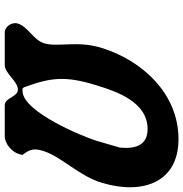

<svg xmlns="http://www.w3.org/2000/svg" viewBox="-2 -752 754 789"><g transform="rotate(90 374.5 -357.0)"><path d="M76 -53C69 -29 89 0 113 0H247C281 0 314 -54 347 -54C380 -54 379 0 413 0H540C570 0 604 -30 612 -57C613 -59 616 -71 616 -73C591 -105 589 -122 600 -159C623 -232 702 -305 730 -397C781 -563 732 -714 551 -714C365 -714 228 -566 176 -397C145 -296 175 -218 157 -161C143 -117 89 -96 76 -53ZM331 -380C356 -461 399 -587 510 -587C578 -587 592 -535 586 -473C582 -459 562 -391 558 -377C543 -327 440 -73 353 -73C343 -73 342 -72 338 -80C298 -189 290 -249 331 -380Z"/></g></svg>

Font: Asimov Print
Style: Regular
Weight: 500
Designer: Google
Version: Version 2.000980: 2014